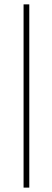

<svg xmlns="http://www.w3.org/2000/svg" viewBox="-20 -731 238 883"><path d="M114.7 -710.9V131.8H88.4V-710.9Z"/></svg>

Font: Vazirmatn RD UI Thin
Style: Regular
Weight: 100
Designer: Saber Rastikerdar
Foundry: Saber Rastikerdar
Version: Version 33.003